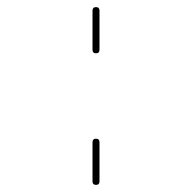

<svg xmlns="http://www.w3.org/2000/svg" viewBox="-20 -520 540 540"><path d="M240.2 -379.9V-490.2Q240.2 -500 250 -500Q259.8 -500 259.8 -490.2V-379.9Q259.8 -370.1 250 -370.1Q240.2 -370.1 240.2 -379.9ZM240.2 -9.8V-120.1Q240.2 -129.9 250 -129.9Q259.8 -129.9 259.8 -120.1V-9.8Q259.8 0 250 0Q240.2 0 240.2 -9.8Z"/></svg>

Font: Rounded-X Mgen+ 1mn thin
Style: Regular
Weight: 100
Designer: [Source Han Sans]
Ryoko NISHIZUKA  (kana & ideographs); Paul D. Hunt (Latin, Greek & Cyrillic); Wenlong ZHANG  (bopomofo
Version: Version 1.059.20150602